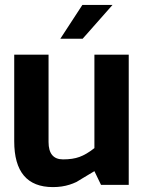

<svg xmlns="http://www.w3.org/2000/svg" viewBox="-20 -754 590 783"><path d="M226 -596 316 -734H439L317 -596ZM38 -178V-531H178V-175Q178 -104 237 -104Q277 -104 304 -114Q332 -124 365 -150V-531H505V0H392L365 -56Q356 -51 340 -41Q324 -31 315 -26Q306 -20 292 -12Q277 -5 264 -1Q233 9 196 9Q38 9 38 -178Z"/></svg>

Font: Mina
Style: Bold
Weight: 700
Version: Version 1.000